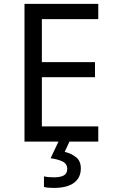

<svg xmlns="http://www.w3.org/2000/svg" viewBox="-20 -717 582 972"><path d="M389.2 135.7Q389.2 182.6 354.5 208.5Q319.8 234.4 251.5 234.4Q220.7 234.4 202.6 229.5V175.8Q222.2 180.7 252.4 180.7Q285.6 180.7 303 171.1Q320.3 161.6 320.3 137.7Q320.3 111.8 296.1 100.3Q272 88.9 236.3 84L275.9 0H104V-697.3H477.5V-620.1H191.9V-402.3H460.9V-326.2H191.9V-77.1H477.5V0H331.5L307.6 51.8Q340.8 59.6 365 78.9Q389.2 98.1 389.2 135.7Z"/></svg>

Font: Lunasima
Style: Regular
Weight: 400
Designer: The DocRepair Project, Monotype Design Team
Foundry: Google
Version: Version 2.009